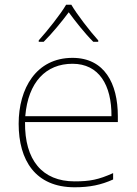

<svg xmlns="http://www.w3.org/2000/svg" viewBox="-20 -783 580 813"><path d="M282 -763H260C236 -722 181 -653 144 -612V-606H165C202 -643 243 -693 271 -731C299 -693 338 -643 375 -606H396V-612C359 -653 306 -722 282 -763ZM287 -538C133 -538 59 -408 59 -259C59 -104 130 10 296 10C360 10 408 0 459 -23V-50C397 -22 360 -15 296 -15C159 -15 84 -105 86 -266H479V-291C479 -430 422 -538 287 -538ZM287 -513C399 -513 453 -423 452 -291H87C99 -436 175 -513 287 -513Z"/></svg>

Font: Noto Kufi Arabic Thin
Style: Regular
Weight: 100
Designer: Monotype Design Team, David Williams, Khaled Hosny
Foundry: Google LLC
Version: Version 2.109